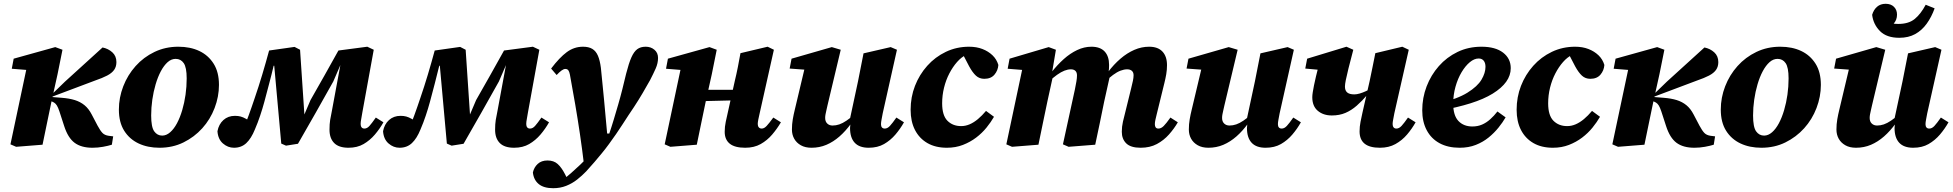

<svg xmlns="http://www.w3.org/2000/svg" viewBox="-20 -762 10284 1011"><path d="M65 11 35 -2 124 -422 179 -389 42 -400 52 -453 271 -514 309 -500 283 -371 251 -227Q239 -171 227.5 -114Q216 -57 204 0ZM569 0Q550 6 522.5 11Q495 16 467 16Q408 16 373 -10Q338 -36 318 -98L293 -175Q286 -196 279.5 -206.5Q273 -217 264.5 -222Q256 -227 244 -231L235 -234V-270H258L322 -332L520 -512Q550 -506 571.5 -486.5Q593 -467 593 -435Q593 -411 581 -394Q569 -377 544 -364Q519 -351 481 -338L255 -253L256 -251L306 -247Q345 -244 374 -235Q403 -226 425 -208Q447 -190 463 -159L494 -100Q508 -74 519.5 -62Q531 -50 552 -47L576 -44Z M820 16Q758 16 710 -6.5Q662 -29 634 -73.5Q606 -118 606 -185Q606 -248 629 -307.5Q652 -367 694 -414Q736 -461 793.5 -488.5Q851 -516 919 -516Q982 -516 1029.5 -493.5Q1077 -471 1105 -426.5Q1133 -382 1133 -315Q1133 -253 1110 -193Q1087 -133 1045 -86.5Q1003 -40 946 -12Q889 16 820 16ZM834 -48Q856 -48 876 -65.5Q896 -83 912 -113Q928 -143 939.5 -182Q951 -221 957 -263.5Q963 -306 963 -349Q963 -407 947.5 -429.5Q932 -452 905 -452Q882 -452 862.5 -434.5Q843 -417 827 -387Q811 -357 799.5 -318Q788 -279 782 -237Q776 -195 776 -154Q776 -93 792 -70.5Q808 -48 834 -48Z M1212 16Q1180 16 1154 -6.5Q1128 -29 1125 -71Q1132 -108 1156.5 -130Q1181 -152 1217 -152Q1234 -152 1247 -148.5Q1260 -145 1276 -136Q1292 -127 1316 -110L1282 -58L1260 -75Q1267 -95 1274.5 -115Q1282 -135 1290 -156Q1298 -177 1305.5 -199.5Q1313 -222 1321 -245Q1342 -306 1361 -369.5Q1380 -433 1397 -496L1531 -515L1560 -500L1584 -141H1575L1615 -235Q1651 -299 1688.5 -364.5Q1726 -430 1762 -496L1914 -516L1948 -500L1888 -170Q1885 -150 1882 -135Q1879 -120 1879 -109Q1879 -98 1884 -91.5Q1889 -85 1899 -85Q1913 -85 1925.5 -99Q1938 -113 1959 -143L1999 -118Q1980 -84 1954 -53.5Q1928 -23 1894.5 -3.5Q1861 16 1815 16Q1764 16 1739.5 -9Q1715 -34 1715 -79Q1715 -109 1718.5 -130.5Q1722 -152 1727 -175L1782 -472L1812 -428H1776L1735 -333Q1689 -250 1642.5 -168.5Q1596 -87 1549 -5L1486 5L1461 -6L1424 -416H1421Q1410 -369 1397 -320.5Q1384 -272 1372 -226Q1367 -207 1361.5 -189.5Q1356 -172 1350 -153.5Q1344 -135 1337 -117Q1330 -99 1322 -80Q1303 -33 1277 -8.5Q1251 16 1212 16Z M2084 16Q2052 16 2026 -6.5Q2000 -29 1997 -71Q2004 -108 2028.5 -130Q2053 -152 2089 -152Q2106 -152 2119 -148.5Q2132 -145 2148 -136Q2164 -127 2188 -110L2154 -58L2132 -75Q2139 -95 2146.5 -115Q2154 -135 2162 -156Q2170 -177 2177.5 -199.5Q2185 -222 2193 -245Q2214 -306 2233 -369.5Q2252 -433 2269 -496L2403 -515L2432 -500L2456 -141H2447L2487 -235Q2523 -299 2560.5 -364.5Q2598 -430 2634 -496L2786 -516L2820 -500L2760 -170Q2757 -150 2754 -135Q2751 -120 2751 -109Q2751 -98 2756 -91.5Q2761 -85 2771 -85Q2785 -85 2797.5 -99Q2810 -113 2831 -143L2871 -118Q2852 -84 2826 -53.5Q2800 -23 2766.5 -3.5Q2733 16 2687 16Q2636 16 2611.5 -9Q2587 -34 2587 -79Q2587 -109 2590.5 -130.5Q2594 -152 2599 -175L2654 -472L2684 -428H2648L2607 -333Q2561 -250 2514.5 -168.5Q2468 -87 2421 -5L2358 5L2333 -6L2296 -416H2293Q2282 -369 2269 -320.5Q2256 -272 2244 -226Q2239 -207 2233.5 -189.5Q2228 -172 2222 -153.5Q2216 -135 2209 -117Q2202 -99 2194 -80Q2175 -33 2149 -8.5Q2123 16 2084 16Z M2893 229Q2843 229 2816.5 207Q2790 185 2786 146Q2792 119 2811.5 101Q2831 83 2863 83Q2896 83 2916.5 101.5Q2937 120 2955 155L2967 179H2952H2968H2952Q2966 168 2988 148.5Q3010 129 3034.5 106Q3059 83 3078 61Q3105 32 3132 4Q3159 -24 3186 -52Q3200 -93 3212 -133Q3224 -173 3235.5 -212.5Q3247 -252 3257 -292Q3267 -332 3277 -374Q3291 -429 3304.5 -459.5Q3318 -490 3335.5 -503Q3353 -516 3380 -516Q3407 -516 3426 -500Q3445 -484 3445 -457Q3445 -429 3432.5 -401Q3420 -373 3403 -340Q3385 -308 3364 -272Q3343 -236 3318 -198Q3305 -179 3289.5 -155.5Q3274 -132 3258 -107Q3242 -82 3224 -56Q3206 -30 3187 -4Q3168 22 3149 45Q3130 68 3110.5 91Q3091 114 3067 140Q3045 163 3019 183.5Q2993 204 2961.5 216.5Q2930 229 2893 229ZM3056 112Q3046 27 3034 -54.5Q3022 -136 3009 -211.5Q2996 -287 2984 -352Q2981 -372 2977.5 -382Q2974 -392 2969 -395.5Q2964 -399 2957 -399Q2948 -399 2936.5 -390.5Q2925 -382 2911 -367L2882 -401Q2926 -459 2964.5 -487.5Q3003 -516 3050 -516Q3080 -516 3099 -504.5Q3118 -493 3128.5 -468.5Q3139 -444 3144 -405Q3148 -363 3152.5 -320Q3157 -277 3161 -233.5Q3165 -190 3169 -146Q3173 -102 3177 -59H3211Z M3510 11 3480 -2 3569 -422 3624 -389 3487 -400 3497 -453 3716 -514 3754 -500 3728 -371 3696 -227Q3684 -171 3672.5 -114Q3661 -57 3649 0ZM3621 -228V-289H3905V-235ZM3904 16Q3849 16 3822.5 -5.5Q3796 -27 3796 -68Q3796 -95 3801.5 -120.5Q3807 -146 3812 -168L3849 -335Q3858 -372 3865 -407.5Q3872 -443 3879 -482L4022 -516L4055 -500L3980 -165Q3976 -148 3973 -133Q3970 -118 3970 -109Q3970 -98 3975.5 -91.5Q3981 -85 3991 -85Q4004 -85 4017 -99Q4030 -113 4052 -143L4092 -118Q4072 -84 4046 -53.5Q4020 -23 3985.5 -3.5Q3951 16 3904 16Z M4253 16Q4220 16 4197 3Q4174 -10 4162 -31.5Q4150 -53 4150 -80Q4150 -108 4154.5 -134Q4159 -160 4165 -184L4222 -424L4261 -392L4138 -401L4148 -453L4360 -514L4407 -500L4337 -206Q4334 -193 4331.5 -181.5Q4329 -170 4327 -160.5Q4325 -151 4325 -141Q4325 -122 4336 -111.5Q4347 -101 4364 -101Q4382 -101 4399.5 -107Q4417 -113 4437 -126.5Q4457 -140 4480 -160L4490 -112H4462Q4433 -72 4400.5 -43.5Q4368 -15 4331.5 0.5Q4295 16 4253 16ZM4554 16Q4505 16 4480.5 -10.5Q4456 -37 4456 -88Q4456 -97 4457.5 -105.5Q4459 -114 4460 -124H4453L4498 -334Q4505 -372 4512.5 -407.5Q4520 -443 4527 -481L4670 -514L4703 -500L4628 -165Q4625 -148 4622 -133Q4619 -118 4619 -108Q4619 -97 4624 -91Q4629 -85 4639 -85Q4653 -85 4666 -99Q4679 -113 4700 -143L4740 -118Q4721 -84 4695 -53.5Q4669 -23 4635 -3.5Q4601 16 4554 16Z M4966 16Q4906 16 4863.5 -8.5Q4821 -33 4798 -77.5Q4775 -122 4775 -184Q4775 -251 4798 -310Q4821 -369 4862.5 -415.5Q4904 -462 4960.5 -489Q5017 -516 5083 -516Q5122 -516 5153 -504Q5184 -492 5206 -471Q5228 -450 5237 -420Q5235 -391 5216.5 -369Q5198 -347 5163 -347Q5137 -347 5119 -363.5Q5101 -380 5083 -413L5045 -486H5099V-473H5067Q5042 -461 5019.5 -435.5Q4997 -410 4979 -375.5Q4961 -341 4951 -300.5Q4941 -260 4941 -218Q4941 -154 4969 -126Q4997 -98 5041 -98Q5064 -98 5086 -107.5Q5108 -117 5129.5 -135Q5151 -153 5172 -178L5214 -147Q5198 -119 5174.5 -90Q5151 -61 5120 -37.5Q5089 -14 5050.5 1Q5012 16 4966 16Z M5309 11 5279 -2 5368 -422 5423 -389 5286 -400 5296 -453 5502 -514 5540 -500 5517 -363 5525 -364 5495 -227Q5483 -171 5471.5 -114Q5460 -57 5448 0ZM5607 11 5577 -2 5640 -291Q5645 -316 5648 -333.5Q5651 -351 5651 -365Q5651 -381 5642.5 -389Q5634 -397 5619 -397Q5603 -397 5585 -390Q5567 -383 5546 -368Q5525 -353 5500 -330L5496 -383H5518Q5548 -421 5581.5 -451Q5615 -481 5652 -498.5Q5689 -516 5727 -516Q5773 -516 5796.5 -491Q5820 -466 5820 -420Q5820 -399 5818 -387Q5816 -375 5813 -361H5824L5794 -226Q5783 -170 5771 -113.5Q5759 -57 5747 0ZM5986 16Q5934 16 5910.5 -7Q5887 -30 5887 -68Q5887 -95 5893 -121.5Q5899 -148 5905 -170L5936 -296Q5942 -320 5945.5 -336.5Q5949 -353 5949 -366Q5949 -381 5940 -389Q5931 -397 5915 -397Q5899 -397 5880.5 -390Q5862 -383 5841 -367.5Q5820 -352 5795 -328L5791 -382H5814Q5845 -423 5880 -453Q5915 -483 5953 -499.5Q5991 -516 6031 -516Q6077 -516 6101 -490.5Q6125 -465 6125 -419Q6125 -394 6121 -371Q6117 -348 6111 -324L6071 -161Q6067 -145 6064 -131.5Q6061 -118 6061 -108Q6061 -97 6065.5 -91Q6070 -85 6080 -85Q6094 -85 6107.5 -98.5Q6121 -112 6143 -143L6182 -118Q6163 -85 6135.5 -54Q6108 -23 6071.5 -3.5Q6035 16 5986 16Z M6343 16Q6310 16 6287 3Q6264 -10 6252 -31.5Q6240 -53 6240 -80Q6240 -108 6244.5 -134Q6249 -160 6255 -184L6312 -424L6351 -392L6228 -401L6238 -453L6450 -514L6497 -500L6427 -206Q6424 -193 6421.5 -181.5Q6419 -170 6417 -160.5Q6415 -151 6415 -141Q6415 -122 6426 -111.5Q6437 -101 6454 -101Q6472 -101 6489.5 -107Q6507 -113 6527 -126.5Q6547 -140 6570 -160L6580 -112H6552Q6523 -72 6490.5 -43.5Q6458 -15 6421.5 0.5Q6385 16 6343 16ZM6644 16Q6595 16 6570.5 -10.5Q6546 -37 6546 -88Q6546 -97 6547.5 -105.5Q6549 -114 6550 -124H6543L6588 -334Q6595 -372 6602.5 -407.5Q6610 -443 6617 -481L6760 -514L6793 -500L6718 -165Q6715 -148 6712 -133Q6709 -118 6709 -108Q6709 -97 6714 -91Q6719 -85 6729 -85Q6743 -85 6756 -99Q6769 -113 6790 -143L6830 -118Q6811 -84 6785 -53.5Q6759 -23 6725 -3.5Q6691 16 6644 16Z M6993 -154Q6948 -154 6919 -178.5Q6890 -203 6890 -250Q6890 -261 6892.5 -276.5Q6895 -292 6899 -312.5Q6903 -333 6909.5 -360Q6916 -387 6925 -422L6984 -389L6853 -401L6863 -453L7070 -516L7106 -500Q7090 -440 7080.5 -401.5Q7071 -363 7066.5 -340.5Q7062 -318 7062 -306Q7062 -285 7074 -275Q7086 -265 7111 -265Q7124 -265 7139.5 -269.5Q7155 -274 7172.5 -282Q7190 -290 7208 -301L7219 -263H7180Q7152 -230 7124 -205.5Q7096 -181 7064.5 -167.5Q7033 -154 6993 -154ZM7246 16Q7192 16 7165.5 -5.5Q7139 -27 7139 -70Q7139 -95 7144 -120.5Q7149 -146 7154 -168L7192 -335Q7200 -372 7207 -407.5Q7214 -443 7222 -482L7364 -516L7398 -500L7322 -165Q7319 -148 7316 -133Q7313 -118 7313 -109Q7313 -98 7318 -91.5Q7323 -85 7333 -85Q7347 -85 7360 -99Q7373 -113 7394 -143L7434 -118Q7415 -84 7389 -53.5Q7363 -23 7328 -3.5Q7293 16 7246 16Z M7666 16Q7604 16 7560 -8Q7516 -32 7492.5 -76.5Q7469 -121 7469 -181Q7469 -247 7492 -307Q7515 -367 7556.5 -414Q7598 -461 7655 -488.5Q7712 -516 7781 -516Q7854 -516 7894.5 -485Q7935 -454 7935 -403Q7935 -365 7911 -331.5Q7887 -298 7840 -269Q7793 -240 7723 -218Q7653 -196 7559 -179L7558 -218Q7654 -241 7707 -274Q7760 -307 7781 -342.5Q7802 -378 7802 -410Q7802 -431 7792.5 -442.5Q7783 -454 7766 -454Q7743 -454 7719.5 -434.5Q7696 -415 7676 -381.5Q7656 -348 7644 -305Q7632 -262 7632 -216Q7632 -154 7659.5 -125Q7687 -96 7733 -96Q7761 -96 7784 -106Q7807 -116 7827 -134Q7847 -152 7865 -175L7908 -144Q7893 -118 7870.5 -90Q7848 -62 7818.5 -38Q7789 -14 7751 1Q7713 16 7666 16Z M8157 16Q8097 16 8054.5 -8.5Q8012 -33 7989 -77.5Q7966 -122 7966 -184Q7966 -251 7989 -310Q8012 -369 8053.5 -415.5Q8095 -462 8151.5 -489Q8208 -516 8274 -516Q8313 -516 8344 -504Q8375 -492 8397 -471Q8419 -450 8428 -420Q8426 -391 8407.5 -369Q8389 -347 8354 -347Q8328 -347 8310 -363.5Q8292 -380 8274 -413L8236 -486H8290V-473H8258Q8233 -461 8210.5 -435.5Q8188 -410 8170 -375.5Q8152 -341 8142 -300.5Q8132 -260 8132 -218Q8132 -154 8160 -126Q8188 -98 8232 -98Q8255 -98 8277 -107.5Q8299 -117 8320.5 -135Q8342 -153 8363 -178L8405 -147Q8389 -119 8365.5 -90Q8342 -61 8311 -37.5Q8280 -14 8241.5 1Q8203 16 8157 16Z M8500 11 8470 -2 8559 -422 8614 -389 8477 -400 8487 -453 8706 -514 8744 -500 8718 -371 8686 -227Q8674 -171 8662.5 -114Q8651 -57 8639 0ZM9004 0Q8985 6 8957.5 11Q8930 16 8902 16Q8843 16 8808 -10Q8773 -36 8753 -98L8728 -175Q8721 -196 8714.5 -206.5Q8708 -217 8699.5 -222Q8691 -227 8679 -231L8670 -234V-270H8693L8757 -332L8955 -512Q8985 -506 9006.5 -486.5Q9028 -467 9028 -435Q9028 -411 9016 -394Q9004 -377 8979 -364Q8954 -351 8916 -338L8690 -253L8691 -251L8741 -247Q8780 -244 8809 -235Q8838 -226 8860 -208Q8882 -190 8898 -159L8929 -100Q8943 -74 8954.5 -62Q8966 -50 8987 -47L9011 -44Z M9255 16Q9193 16 9145 -6.5Q9097 -29 9069 -73.5Q9041 -118 9041 -185Q9041 -248 9064 -307.5Q9087 -367 9129 -414Q9171 -461 9228.5 -488.5Q9286 -516 9354 -516Q9417 -516 9464.5 -493.5Q9512 -471 9540 -426.5Q9568 -382 9568 -315Q9568 -253 9545 -193Q9522 -133 9480 -86.5Q9438 -40 9381 -12Q9324 16 9255 16ZM9269 -48Q9291 -48 9311 -65.5Q9331 -83 9347 -113Q9363 -143 9374.5 -182Q9386 -221 9392 -263.5Q9398 -306 9398 -349Q9398 -407 9382.5 -429.5Q9367 -452 9340 -452Q9317 -452 9297.5 -434.5Q9278 -417 9262 -387Q9246 -357 9234.5 -318Q9223 -279 9217 -237Q9211 -195 9211 -154Q9211 -93 9227 -70.5Q9243 -48 9269 -48Z M9753 16Q9720 16 9697 3Q9674 -10 9662 -31.5Q9650 -53 9650 -80Q9650 -108 9654.5 -134Q9659 -160 9665 -184L9722 -424L9761 -392L9638 -401L9648 -453L9860 -514L9907 -500L9837 -206Q9834 -193 9831.5 -181.5Q9829 -170 9827 -160.5Q9825 -151 9825 -141Q9825 -122 9836 -111.5Q9847 -101 9864 -101Q9882 -101 9899.5 -107Q9917 -113 9937 -126.5Q9957 -140 9980 -160L9990 -112H9962Q9933 -72 9900.5 -43.5Q9868 -15 9831.5 0.5Q9795 16 9753 16ZM10054 16Q10005 16 9980.5 -10.5Q9956 -37 9956 -88Q9956 -97 9957.5 -105.5Q9959 -114 9960 -124H9953L9998 -334Q10005 -372 10012.5 -407.5Q10020 -443 10027 -481L10170 -514L10203 -500L10128 -165Q10125 -148 10122 -133Q10119 -118 10119 -108Q10119 -97 10124 -91Q10129 -85 10139 -85Q10153 -85 10166 -99Q10179 -113 10200 -143L10240 -118Q10221 -84 10195 -53.5Q10169 -23 10135 -3.5Q10101 16 10054 16ZM9981 -563Q9914 -563 9879 -598.5Q9844 -634 9838 -684Q9846 -711 9864 -726.5Q9882 -742 9909 -742Q9937 -742 9953 -726Q9969 -710 9969 -685Q9969 -657 9951 -637Q9933 -617 9903 -608L9883 -661Q9904 -649 9926 -642.5Q9948 -636 9976 -636Q10030 -636 10062 -662Q10094 -688 10120 -737L10167 -718Q10151 -673 10125.5 -637.5Q10100 -602 10064.5 -582.5Q10029 -563 9981 -563Z"/></svg>

Font: Source Serif 4 ExtraBold
Style: Italic
Weight: 800
Italic angle: -12°
Designer: Frank Grießhammer
Foundry: Adobe Systems Incorporated
Version: Version 4.004;hotconv 1.0.116;makeotfexe 2.5.65601